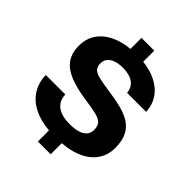

<svg xmlns="http://www.w3.org/2000/svg" viewBox="-246 -954 1178 1178"><g transform="rotate(45 343.5 -364.5)"><path d="M344 -9Q241 -9 172.5 -38Q104 -67 69.5 -119Q35 -171 34 -238H203Q204 -204 220.5 -179Q237 -154 269.5 -141Q302 -128 351 -128Q393 -128 422 -137Q451 -146 466.5 -164Q482 -182 482 -208Q482 -240 468.5 -257Q455 -274 420.5 -283.5Q386 -293 322 -302Q256 -311 205.5 -326Q155 -341 120.5 -364Q86 -387 68 -422.5Q50 -458 50 -507Q50 -575 86 -622.5Q122 -670 187.5 -695.5Q253 -721 343 -721Q428 -721 491 -696Q554 -671 590 -624.5Q626 -578 629 -513H464Q461 -545 444.5 -565Q428 -585 400.5 -594.5Q373 -604 338 -604Q300 -604 273.5 -594.5Q247 -585 233.5 -567.5Q220 -550 220 -526Q220 -498 234 -482.5Q248 -467 284 -458.5Q320 -450 384 -441Q444 -433 493.5 -420Q543 -407 578.5 -384Q614 -361 633 -322Q652 -283 652 -222Q652 -158 616.5 -109.5Q581 -61 512.5 -35Q444 -9 344 -9ZM288 85V-64H399V85ZM288 -649V-814H399V-649Z"/></g></svg>

Font: Mona Sans SemiExpanded
Style: Bold
Weight: 700
Width: 6
Designer: Deni Anggara
Foundry: GitHub
Version: Version 2.000